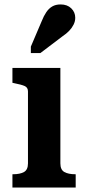

<svg xmlns="http://www.w3.org/2000/svg" viewBox="-20 -845 387 865"><path d="M252 -539V-109Q252 -80 270 -70Q288 -60 319 -60H321V0H36V-60H39Q70 -60 88 -70Q106 -80 106 -109V-433Q106 -451 91 -457.5Q76 -464 45 -470L36 -472V-539ZM168 -750Q177 -773 188.5 -790Q200 -807 215.5 -816Q231 -825 253 -825Q283 -825 301 -807.5Q319 -790 319 -765Q319 -749 311.5 -734Q304 -719 291.5 -706Q279 -693 261 -681L162 -606H119V-635Z"/></svg>

Font: Roboto Serif SemiBold
Style: Regular
Weight: 600
Designer: Greg Gazdowicz
Foundry: Commercial Type
Version: Version 1.008